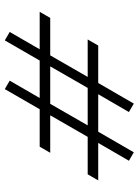

<svg xmlns="http://www.w3.org/2000/svg" viewBox="94 -676 591 820"><g transform="rotate(90 390.0 -265.5)"><path d="M472 -184H632L606 -139H446L360 10L324 -11L398 -139H238L152 10L116 -11L190 -139H30L56 -184H216L308 -344H148L174 -389H334L422 -541L458 -520L382 -389H542L630 -541L666 -520L590 -389H750L724 -344H564ZM355 -344 263 -184H423L515 -344Z"/></g></svg>

Font: Inknut Antiqua
Style: Regular
Weight: 400
Designer: Claus Eggers Sørensen
Foundry: Claus Eggers Sørensen
Version: Version 1.003; ttfautohint (v1.8.2) -l 8 -r 50 -G 200 -x 14 